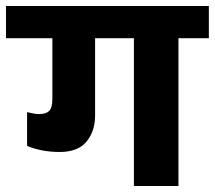

<svg xmlns="http://www.w3.org/2000/svg" viewBox="-70 -627 714 638"><path d="M375 -9V-500H246V-243Q246 -191 217.5 -156.5Q189 -122 129 -122Q96 -122 69 -127.5Q42 -133 20 -142V-254H22Q30 -252 40 -250Q50 -248 60 -248Q83 -248 93.5 -258.5Q104 -269 104 -298V-500H-50V-607H624V-500H523V-9Z"/></svg>

Font: Bakbak One
Style: Regular
Weight: 400
Designer: Saumya Kishore and Sanchit Sawaria
Foundry: A Good Feeling
Version: Version 1.003; ttfautohint (v1.8.3)